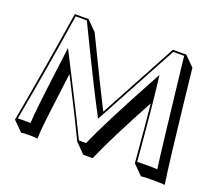

<svg xmlns="http://www.w3.org/2000/svg" viewBox="-119 -835 1226 1067"><g transform="rotate(20 493.5 -301.0)"><path d="M152.8 -662.1H233.9L290.5 -605.5Q435.1 -306.6 486.8 -206.1L732.9 -662.1H812L868.7 -605.5Q877.4 -529.8 892.6 -387.7Q925.3 -89.4 946.8 59.6Q931.2 56.6 865.7 56.6Q821.8 56.6 806.6 59.6L750 2.9Q731 -228 719.2 -339.8Q583.5 -90.3 519.5 56.6H464.4L408.2 0Q355.5 -111.3 238.8 -338.9Q200.7 -42 196.8 9.3Q194.8 38.6 194.3 59.6Q182.6 56.6 146.5 56.6Q108.9 56.6 97.7 59.6L41 2.9Q99.1 -314.9 152.8 -662.1ZM161.6 -651.9Q109.9 -316.4 53.2 -8.8Q66.4 -9.8 89.8 -9.8Q114.7 -9.8 128.4 -8.8Q130.4 -75.2 168.9 -371.6Q174.3 -411.1 177.7 -439.9L181.6 -472.2L196.3 -443.4Q375.5 -91.8 414.6 -9.8H456.5Q520.5 -155.3 680.7 -450.2Q689.5 -465.8 695.8 -477.5L710.4 -505.4L714.4 -474.1Q733.9 -314.9 759.3 -8.3Q776.4 -9.8 809.1 -9.8Q856.4 -9.8 878.4 -8.3Q863.3 -116.7 810.5 -585Q806.6 -620.6 803.2 -651.9H738.8L473.1 -159.7L464.4 -176.3Q392.1 -311.5 227.5 -651.9Z"/></g></svg>

Font: Linux Biolinum Shadow O
Style: Bold
Weight: 700
Designer: Philipp H. Poll
Foundry: Philipp H. Poll
Version: Version 0.9.2